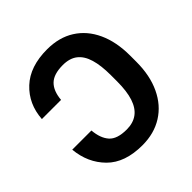

<svg xmlns="http://www.w3.org/2000/svg" viewBox="-191 -874 1037 1037"><g transform="rotate(-45 327.5 -355.5)"><path d="M31.7 -241.2H178.2Q183.6 -177.7 213.9 -143.8Q244.1 -109.9 316.9 -109.9Q366.2 -109.9 398.9 -133.8Q431.6 -157.7 447.8 -206.8Q463.9 -255.9 463.9 -331.5V-378.9Q463.9 -452.1 449.2 -501.5Q434.6 -550.8 402.8 -575.7Q371.1 -600.6 318.8 -600.6Q249.5 -600.6 217 -569.1Q184.6 -537.6 179.2 -474.1H32.7Q40 -582.5 113.8 -651.6Q187.5 -720.7 318.8 -720.7Q410.2 -720.7 475.8 -679.2Q541.5 -637.7 576.9 -561Q612.3 -484.4 612.3 -378.9V-332.5Q612.3 -227.5 575.9 -150.4Q539.6 -73.2 473.1 -31.5Q406.7 10.3 316.9 10.3Q183.6 10.3 112.8 -60.8Q42 -131.8 31.7 -241.2Z"/></g></svg>

Font: RobotoDEMO
Style: Regular
Weight: 400
Designer: Christian Robertson
Foundry: Google
Version: Version 2.136